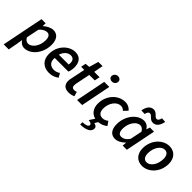

<svg xmlns="http://www.w3.org/2000/svg" viewBox="72 -1724 2950 2950"><g transform="rotate(45 1547.0 -249.0)"><path d="M-17 193H93L120 48L136 -52H138C161 -13 200 12 246 12C382 12 510 -136 510 -324C510 -440 456 -504 370 -504C314 -504 258 -472 211 -432H208L210 -492H120ZM239 -79C209 -79 180 -95 159 -136L201 -343C238 -390 287 -413 324 -413C368 -413 396 -380 396 -310C396 -184 321 -79 239 -79Z M783 12C847 12 903 -10 943 -42L905 -108C879 -88 841 -74 805 -74C733 -74 675 -116 685 -214H982C990 -230 1003 -278 1003 -322C1003 -424 961 -504 846 -504C717 -504 578 -380 578 -196C578 -65 659 12 783 12ZM695 -294C717 -372 775 -418 833 -418C892 -418 912 -376 912 -329C912 -316 910 -305 907 -294Z M1209 12C1254 12 1291 0 1315 -12L1293 -86C1280 -80 1263 -75 1246 -75C1210 -75 1193 -93 1193 -129C1193 -140 1194 -151 1196 -163L1245 -405H1364L1382 -492H1265L1294 -645H1202L1158 -492L1084 -486L1068 -405H1136L1087 -167C1083 -148 1080 -130 1080 -110C1080 -40 1117 12 1209 12Z M1385 0H1495L1593 -492H1483ZM1562 -578C1602 -578 1635 -607 1635 -648C1635 -685 1605 -705 1572 -705C1532 -705 1499 -673 1499 -634C1499 -597 1530 -578 1562 -578Z M1685 233C1802 230 1876 198 1885 131C1889 95 1871 75 1823 63L1855 11C1918 7 1965 -21 1998 -46L1951 -114C1928 -95 1895 -77 1859 -77C1794 -77 1761 -119 1761 -192C1761 -313 1837 -414 1924 -414C1958 -414 1979 -403 2000 -379L2061 -443C2037 -475 1992 -504 1931 -504C1778 -504 1649 -364 1649 -188C1649 -82 1704 -13 1786 6L1729 92C1783 99 1799 112 1798 134C1794 164 1762 180 1684 183Z M2217 12C2272 12 2332 -20 2378 -68H2381L2376 0H2466L2565 -492H2476L2456 -435H2453C2432 -477 2389 -504 2341 -504C2205 -504 2077 -355 2077 -167C2077 -52 2130 12 2217 12ZM2262 -79C2218 -79 2191 -111 2191 -182C2191 -308 2266 -413 2347 -413C2377 -413 2407 -396 2429 -355L2389 -161C2350 -101 2303 -79 2262 -79ZM2455 -575C2521 -575 2564 -629 2580 -719L2506 -724C2498 -681 2479 -657 2455 -657C2409 -657 2393 -731 2322 -731C2256 -731 2213 -678 2196 -586L2271 -582C2279 -625 2297 -648 2322 -648C2367 -648 2383 -575 2455 -575Z M2805 12C2940 12 3076 -115 3076 -303C3076 -426 3003 -504 2892 -504C2757 -504 2621 -376 2621 -188C2621 -66 2694 12 2805 12ZM2817 -77C2761 -77 2732 -119 2732 -192C2732 -317 2803 -414 2880 -414C2935 -414 2965 -372 2965 -300C2965 -175 2894 -77 2817 -77Z"/></g></svg>

Font: Source Sans Pro Semibold
Style: Italic
Weight: 600
Italic angle: -11°
Designer: Paul D. Hunt
Foundry: Adobe Systems Incorporated
Version: Version 3.006;hotconv 1.0.111;makeotfexe 2.5.65597